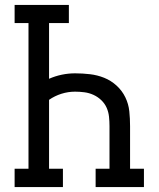

<svg xmlns="http://www.w3.org/2000/svg" viewBox="-20 -755 640 775"><path d="M39 0V-74H95V-662H39V-735H258V-662H178V-437Q203 -448 229.5 -453.5Q256 -459 283 -459Q313 -459 343 -455.5Q373 -452 400.5 -441Q428 -430 450.5 -409.5Q473 -389 486 -362Q499 -335 502 -305.5Q505 -276 505 -246V-74H561V0H366V-74H422V-246Q422 -265 420 -284Q418 -303 410.5 -320Q403 -337 389 -350.5Q375 -364 357.5 -372Q340 -380 321 -382.5Q302 -385 283 -385Q255 -385 228 -376.5Q201 -368 178 -352V-74H234V0Z"/></svg>

Font: Iosevka HT Extended
Style: Regular
Weight: 400
Width: 7
Monospace: yes
Designer: Belleve Invis
Foundry: Belleve Invis
Version: Version 32.3.0; ttfautohint (v1.8.4)